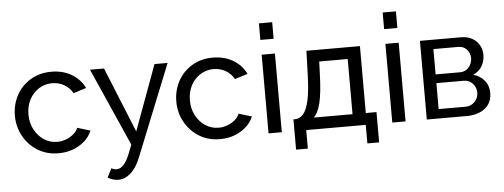

<svg xmlns="http://www.w3.org/2000/svg" viewBox="-57 -890 3334 1269"><g transform="rotate(-5 1610.0 -255.5)"><path d="M302 10Q224 10 164 -27.5Q104 -65 70 -127Q36 -189 36 -262Q36 -336 69 -397Q102 -458 162 -494.5Q222 -531 301 -531Q378 -531 435.5 -496.5Q493 -462 521 -404L435 -377Q415 -414 379 -434.5Q343 -455 299 -455Q251 -455 211.5 -430Q172 -405 149 -361.5Q126 -318 126 -262Q126 -207 149.5 -162.5Q173 -118 212.5 -92Q252 -66 300 -66Q331 -66 359.5 -77Q388 -88 409.5 -106.5Q431 -125 439 -147L525 -121Q502 -64 441.5 -27Q381 10 302 10Z M681 219Q648 219 611 199L641 139Q658 149 675 149Q724 149 761 58L786 -5L557 -522H650L826 -89L985 -522H1072L828 85Q801 152 763 185.5Q725 219 681 219Z M1373 10Q1295 10 1235 -27.5Q1175 -65 1141 -127Q1107 -189 1107 -262Q1107 -336 1140 -397Q1173 -458 1233 -494.5Q1293 -531 1372 -531Q1449 -531 1506.5 -496.5Q1564 -462 1592 -404L1506 -377Q1486 -414 1450 -434.5Q1414 -455 1370 -455Q1322 -455 1282.5 -430Q1243 -405 1220 -361.5Q1197 -318 1197 -262Q1197 -207 1220.5 -162.5Q1244 -118 1283.5 -92Q1323 -66 1371 -66Q1402 -66 1430.5 -77Q1459 -88 1480.5 -106.5Q1502 -125 1510 -147L1596 -121Q1573 -64 1512.5 -27Q1452 10 1373 10Z M1696 -620V-730H1784V-620ZM1696 0V-522H1784V0Z M1868 123V-78H1879Q1908 -78 1931.5 -102.5Q1955 -127 1970 -190.5Q1985 -254 1988 -371L1993 -522H2348V-78H2419V123H2341V0H1946V123ZM2002 -78H2260V-444H2071L2068 -363Q2064 -235 2047.5 -169Q2031 -103 2002 -78Z M2517 -620V-730H2605V-620ZM2517 0V-522H2605V0Z M2746 0V-522H3016Q3063 -522 3094 -503.5Q3125 -485 3140.5 -456Q3156 -427 3156 -394Q3156 -352 3136 -318.5Q3116 -285 3078 -268Q3123 -255 3151 -221.5Q3179 -188 3179 -139Q3179 -73 3132.5 -36.5Q3086 0 3011 0ZM2830 -292H2993Q3028 -292 3050.5 -318.5Q3073 -345 3073 -379Q3073 -412 3051.5 -436Q3030 -460 2996 -460H2830ZM2830 -62H3009Q3045 -62 3069.5 -88Q3094 -114 3094 -148Q3094 -183 3070.5 -208.5Q3047 -234 3012 -234H2830Z"/></g></svg>

Font: Raleway Medium
Style: Regular
Weight: 500
Designer: Matt McInerney, Pablo Impallari, Rodrigo Fuenzalida
Foundry: Matt McInerney, Pablo Impallari, Rodrigo Fuenzalida
Version: Version 4.026